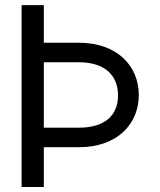

<svg xmlns="http://www.w3.org/2000/svg" viewBox="-20 -748 640 768"><path d="M66.4 -727.5V0H155.3V-159.2H295.9C450.2 -159.2 535.2 -252.9 535.2 -368.2C535.2 -482.9 450.2 -576.7 295.9 -577.1H155.3V-727.5ZM155.3 -237.3V-499H295.9C396.5 -499 452.1 -448.7 452.1 -366.2C452.1 -284.2 396.5 -237.3 295.9 -237.3Z"/></svg>

Font: Raveo Display Display
Style: Regular
Weight: 400
Designer: Jakub Foglar, Rasmus Andersson (Inter)
Foundry: Jakubfoglar.com
Version: Version 1.100;Glyphs 3.2.3 (3260)